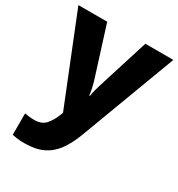

<svg xmlns="http://www.w3.org/2000/svg" viewBox="-186 -671 960 1033"><g transform="rotate(30 294.0 -154.5)"><path d="M-1 -549H178L277 -235Q282 -218 286.5 -197Q291 -176 293 -157H297Q300 -177 305.5 -197.5Q311 -218 316 -234L415 -549H589L367 43Q343 107 311.5 151Q280 195 233.5 217.5Q187 240 119 240Q93 240 74.5 237.5Q56 235 42 232V99Q52 101 68 103Q84 105 101 105Q148 105 171.5 78Q195 51 210 13L217 -6Z"/></g></svg>

Font: Noto Sans Thai Looped ExtraBold
Style: Regular
Weight: 800
Designer: Sasikarn Vongin, Ben Mitchell
Foundry: The Fontpad Ltd
Version: Version 1.001; ttfautohint (v1.8.4.7-5d5b)